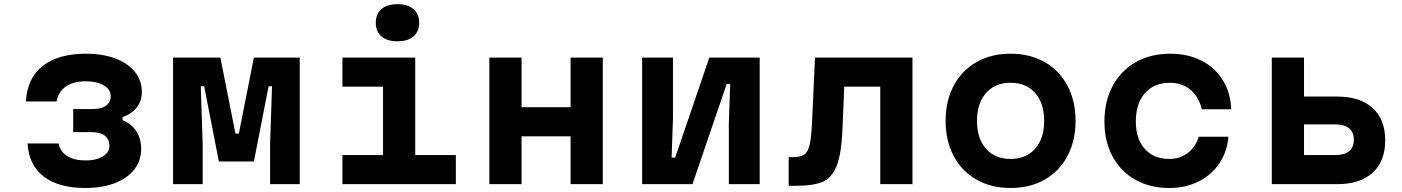

<svg xmlns="http://www.w3.org/2000/svg" viewBox="-20 -892 6790 930"><path d="M113.5 -197.1H263.9Q271.9 -157.1 305.5 -136Q339.2 -114.9 393.9 -114.9Q428.7 -114.9 454.8 -123.6Q480.9 -132.3 495.5 -148.2Q510.1 -164.1 510.1 -185.2Q510.1 -217.6 487.6 -234.8Q465.2 -252.1 423.1 -252.1H334.6V-363.8H429.4Q470.8 -363.8 493.6 -380.2Q516.3 -396.6 516.3 -426.7Q516.3 -447.7 501.5 -463.8Q486.6 -479.8 459.3 -489Q432.1 -498.2 396.3 -498.2Q335.5 -498.2 299.1 -473.1Q262.6 -448 254.2 -400.6H105.5Q111.5 -512.8 186.5 -572.3Q261.5 -631.8 396.3 -631.8Q477.2 -631.8 538.7 -608.8Q600.1 -585.8 633.6 -543.6Q667.1 -501.5 667.1 -447.1Q667.1 -403.5 642.8 -372Q618.4 -340.5 573.5 -324.5V-309.9Q617.4 -291.9 640.6 -255.8Q663.8 -219.6 663.8 -169.9Q663.8 -114 630.5 -71.2Q597.1 -28.3 536 -4.9Q474.9 18.6 393.9 18.6Q264.1 18.6 191.8 -36.8Q119.5 -92.3 113.5 -197.1Z M818.2 -613.1H1047.5L1120.4 -244.9H1136.9L1209.8 -613.1H1431.8V0H1288.3V-194.9L1297.6 -474H1281L1209.9 -110H1040.1L969 -474H952.4L961.7 -194.9V0H818.2Z M1991.3 -613.1V-140.8H2188V0H1638.6V-140.8H1835.3V-472.3H1638.6V-613.1ZM1800.2 -781.8Q1800.2 -824.4 1827.6 -848Q1855.1 -871.7 1905.3 -871.7Q1955.5 -871.7 1982.9 -848Q2010.4 -824.4 2010.4 -781.8Q2010.4 -739.2 1982.9 -715.6Q1955.5 -692 1905.3 -692Q1855.1 -692 1827.6 -715.6Q1800.2 -739.2 1800.2 -781.8Z M2350.3 -613.1H2506.3V-372.6H2743.7V-613.1H2899.7V0H2743.7V-231.8H2506.3V0H2350.3Z M3090.3 -613.1H3239.7V-316.2L3233.1 -128.5H3250.3L3415.8 -613.1H3659.7V0H3510.3V-296.9L3516.9 -484.7H3499.7L3334.2 0H3090.3Z M3800.1 -130.8H3816.9Q3855.9 -130.8 3874.4 -142.5Q3892.9 -154.1 3901.4 -189.4Q3909.9 -224.7 3913.6 -302.6L3927.6 -613.1H4399.7V0H4243.7V-472.3H4069.3L4060.7 -266Q4055.7 -144.9 4031.9 -86.9Q4008.1 -28.9 3962.8 -10.5Q3917.6 8 3833.4 8H3800.1Z M4560.3 -306.6Q4560.3 -403.4 4599.6 -477.1Q4638.9 -550.8 4709.9 -591.3Q4780.9 -631.8 4874.9 -631.8Q4968.9 -631.8 5040 -591.3Q5111.1 -550.8 5150.4 -477.1Q5189.7 -403.4 5189.7 -306.6Q5189.7 -209.7 5150.4 -136Q5111.1 -62.3 5040.1 -21.9Q4969.1 18.6 4875.1 18.6Q4781.1 18.6 4710 -21.9Q4638.9 -62.3 4599.6 -136Q4560.3 -209.7 4560.3 -306.6ZM5037.7 -306.6Q5037.7 -391.8 4994.2 -441.4Q4950.7 -491 4875.1 -491Q4799.5 -491 4755.9 -441.4Q4712.3 -391.8 4712.3 -306.6Q4712.3 -221.3 4755.8 -171.8Q4799.3 -122.2 4874.9 -122.2Q4950.5 -122.2 4994.1 -171.8Q5037.7 -221.3 5037.7 -306.6Z M5329.6 -303.6Q5329.6 -401.2 5369.4 -475.5Q5409.2 -549.8 5481.2 -590.8Q5553.1 -631.8 5648.3 -631.8Q5734.3 -631.8 5799.9 -598.1Q5865.5 -564.4 5903.1 -503.5Q5940.7 -442.7 5943.7 -362.7H5801.3Q5787.3 -422.5 5746.9 -456.7Q5706.5 -491 5647 -491Q5570.1 -491 5525.9 -440.9Q5481.7 -390.7 5481.7 -303.6Q5481.7 -219.1 5525.1 -170.6Q5568.4 -122.2 5643.6 -122.2Q5695.2 -122.2 5732.9 -150.7Q5770.6 -179.3 5786.6 -229.8H5930.3Q5923.9 -156.1 5885.5 -99.7Q5847.1 -43.3 5784.3 -12.3Q5721.5 18.6 5643.8 18.6Q5549.9 18.6 5478.7 -21.7Q5407.5 -62 5368.6 -135Q5329.6 -208 5329.6 -303.6Z M6140.3 -613.1H6296.3V-424.3H6456.6Q6567.8 -424.3 6628.7 -368.9Q6689.7 -313.4 6689.7 -212.2Q6689.7 -110.9 6628.7 -55.5Q6567.8 0 6456.5 0H6140.3ZM6537.7 -215.1Q6537.7 -251.6 6514.7 -270.6Q6491.8 -289.5 6447.3 -289.5H6296.3V-140.8H6447.3Q6491.8 -140.8 6514.7 -159.7Q6537.7 -178.7 6537.7 -215.1Z"/></svg>

Font: Martian Mono sWd Rg
Style: Regular
Weight: 400
Width: 6
Monospace: yes
Designer: Roman Shamin
Foundry: Evil Martians
Version: Version 1.000